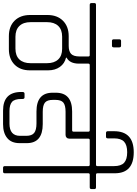

<svg xmlns="http://www.w3.org/2000/svg" viewBox="151 -1082 916 1287"><g transform="rotate(90 609.5 -438.0)"><path d="M293 -396H211Q164 -396 139 -369.5Q114 -343 114 -295V-184Q114 -136 139.5 -109.5Q165 -83 212 -83H291Q339 -83 364 -109.5Q389 -136 389 -184V-295Q389 -343 364 -369.5Q339 -396 293 -396ZM514 -581H402Q392 -581 392 -572V-509Q392 -447 352 -426V-422Q391 -413 414 -381Q437 -349 437 -302V-180Q437 -115 398.5 -77Q360 -39 295 -39H208Q142 -39 104 -77.5Q66 -116 66 -182V-297Q66 -363 104.5 -401.5Q143 -440 208 -440H273Q309 -440 326.5 -456Q344 -472 344 -514V-572Q344 -581 335 -581H-2Q-14 -581 -14 -593V-612Q-14 -623 -2 -623H514Q527 -623 527 -612V-593Q527 -581 514 -581Z M283 -779V-742Q283 -730 272 -730H240Q229 -730 229 -742V-779Q229 -791 240 -791H272Q283 -791 283 -779Z M510 -623H989Q1002 -623 1002 -612V-593Q1002 -581 989 -581H905Q895 -581 895 -572V-445Q895 -433 888 -426Q881 -419 870 -419H715Q671 -419 653 -404Q635 -389 635 -351V-334Q635 -296 653 -281Q671 -266 715 -266H797Q925 -266 925 -159V-111Q925 -56 891 -28Q857 0 798 0H707Q582 0 582 -122V-130Q582 -144 594 -144H618Q629 -144 629 -130V-122Q629 -77 648.5 -60Q668 -43 710 -43H794Q876 -43 876 -114V-155Q876 -193 856.5 -208.5Q837 -224 793 -224H713Q587 -224 587 -332V-354Q587 -463 713 -463H838Q848 -463 848 -472V-572Q848 -581 839 -581H510Q498 -581 498 -593V-612Q498 -623 510 -623Z M1137 -623H1221Q1233 -623 1233 -612V-593Q1233 -581 1221 -581H1137Q1127 -581 1127 -572V-12Q1127 0 1116 0H1090Q1079 0 1079 -12V-572Q1079 -581 1069 -581H986Q974 -581 974 -593V-612Q974 -623 986 -623H1069Q1079 -623 1079 -632V-743Q1079 -791 1056.5 -811.5Q1034 -832 986 -832Q938 -832 915.5 -811.5Q893 -791 893 -743V-702Q893 -690 882 -690H857Q845 -690 845 -702V-744Q845 -876 986 -876Q1127 -876 1127 -749V-632Q1127 -623 1137 -623Z"/></g></svg>

Font: Rajdhani
Style: Regular
Weight: 400
Designer: Satya Rajpurohit, Jyotish Sonowal
Foundry: Indian Type Foundry
Version: Version 1.201 February 1, 2022